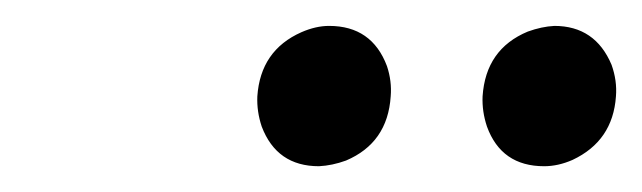

<svg xmlns="http://www.w3.org/2000/svg" viewBox="-20 -648 498 149"><path d="M354.5 -573.2Q356.9 -609.9 389.6 -623.5Q400.4 -627.4 410.2 -627.9Q441.9 -627.9 454.6 -597.7Q459 -585.4 458 -573.2Q455.6 -538.6 424.3 -523.9Q413.1 -519 402.3 -519Q369.1 -519 357.9 -549.8Q354 -561.5 354.5 -573.2ZM179.7 -573.2Q182.1 -608.9 213.9 -623Q225.1 -627.9 235.4 -627.9Q268.6 -627.9 280.3 -596.7Q284.2 -585 283.2 -573.2Q280.8 -537.1 248.5 -523.4Q237.8 -519.5 227.5 -519Q194.8 -519 183.1 -549.8Q179.2 -561.5 179.7 -573.2Z"/></svg>

Font: Linux Libertine Capitals O
Style: Bold Italic Samll Caps
Weight: 400
Italic angle: -12°
Designer: Philipp H. Poll
Foundry: Philipp H. Poll
Version: Version 5.0.4